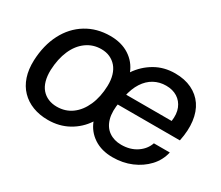

<svg xmlns="http://www.w3.org/2000/svg" viewBox="-100 -771 1165 1013"><g transform="rotate(30 482.5 -264.5)"><path d="M259 10Q208 10 166.5 -6Q125 -22 95.5 -52.5Q66 -83 51.5 -126.5Q37 -170 39 -226Q43 -320 79.5 -390.5Q116 -461 179.5 -500Q243 -539 325 -539Q393 -539 441 -508Q489 -477 510 -423L509 -424Q544 -476 598 -507.5Q652 -539 720 -539Q778 -539 821.5 -518Q865 -497 891 -459Q917 -421 924 -366.5Q931 -312 917 -245H527L539 -312H830L828 -310Q835 -357 821.5 -390Q808 -423 779.5 -441Q751 -459 711 -459Q671 -459 638 -441Q605 -423 582 -387.5Q559 -352 548 -299L541 -263Q529 -200 541 -157Q553 -114 584.5 -92Q616 -70 660 -70Q714 -70 753 -96Q792 -122 806 -163H903Q891 -111 855 -72.5Q819 -34 767 -12Q715 10 653 10Q586 10 539 -21Q492 -52 472 -105L473 -104Q438 -51 383 -20.5Q328 10 259 10ZM265 -74Q317 -74 356 -102.5Q395 -131 418 -183Q441 -235 443 -303Q444 -339 435.5 -367.5Q427 -396 410.5 -415Q394 -434 371 -444.5Q348 -455 318 -455Q268 -455 228.5 -426.5Q189 -398 166.5 -346.5Q144 -295 141 -226Q140 -189 148 -160.5Q156 -132 172.5 -113Q189 -94 212.5 -84Q236 -74 265 -74Z"/></g></svg>

Font: Mona Sans ExtraLight Medium
Style: Italic
Weight: 500
Italic angle: -11.6951°
Version: Version 2.000